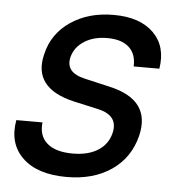

<svg xmlns="http://www.w3.org/2000/svg" viewBox="-43 -551 560 603"><g transform="rotate(5 236.5 -250.0)"><path d="M188.3 10Q95.8 10 49.2 -35Q2.5 -80 15.8 -154.2H98.3Q93.3 -111.7 120.4 -88.3Q147.5 -65 200.8 -65Q249.2 -65 280 -84.2Q310.8 -103.3 320 -138.3Q335 -195.8 269.2 -210.8L190.8 -228.3Q57.5 -259.2 85 -368.3Q100 -433.3 156.2 -471.7Q212.5 -510 291.7 -510Q375 -510 417.9 -467.5Q460.8 -425 449.2 -354.2H368.3Q370 -393.3 346.7 -414.6Q323.3 -435.8 278.3 -435.8Q235.8 -435.8 206.2 -417.1Q176.7 -398.3 168.3 -367.5Q155 -316.7 219.2 -302.5L298.3 -284.2Q432.5 -254.2 404.2 -138.3Q386.7 -68.3 329.6 -29.2Q272.5 10 188.3 10Z"/></g></svg>

Font: Funnel Sans
Style: Italic
Weight: 400
Italic angle: -14.036°
Version: Version 1.000; Beta; Release 5; Build 24; ttfautohint (v1.8.